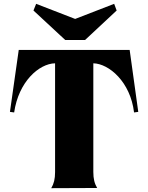

<svg xmlns="http://www.w3.org/2000/svg" viewBox="-20 -983 775 1004"><path d="M248 1 488 0C474 -24 468 -48 468 -84V-652C550 -650 662 -555 681 -395L703 -398L658 -722H78L32 -398L54 -395C77 -555 183 -650 268 -652V-83C268 -47 262 -23 248 1ZM321 -774H425L590 -928L577 -963L373 -884L169 -963L155 -928Z"/></svg>

Font: Sinistre Bold
Style: Regular
Weight: 900
Designer: Jules Durand
Foundry: Collletttivo
Version: Version 69.420;Glyphs 3.2 (3217)